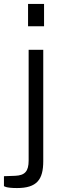

<svg xmlns="http://www.w3.org/2000/svg" viewBox="-49 -782 337 972"><path d="M170 -530H96V31C96 85 77 106 28 108L-29 110V160C-29 160 -21 170 37 170C138 170 170 127 170 34ZM93 -762V-649H174V-762Z"/></svg>

Font: Cheyenne Sans Light
Style: Regular
Weight: 300
Designer: The Public Sans project authors (U.S. Web Design System), Libre Franklin designed by Pablo Impallari and Rodrigo Fuenzal
Foundry: The Cheyenne Sans Project Authors
Version: Version 2.007